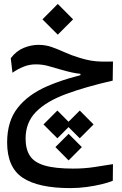

<svg xmlns="http://www.w3.org/2000/svg" viewBox="-20 -653 626 985"><path d="M340.8 312Q176.3 312 96.4 258.8Q16.6 205.6 16.6 77.6Q16.6 -30.8 70.6 -99.6Q124.5 -168.5 223.6 -211.2Q322.8 -253.9 457 -282.2L458.5 -250.5L392.6 -259.3V-274.4Q371.1 -276.4 347.9 -281.5Q324.7 -286.6 297.4 -294.4Q258.8 -305.7 228.3 -314.2Q197.8 -322.8 164.1 -322.8Q129.9 -322.8 99.9 -310.5Q69.8 -298.3 43.9 -279.8L35.2 -354.5Q64 -392.1 101.8 -407.5Q139.6 -422.9 177.7 -422.9Q213.9 -422.9 245.6 -411.6Q277.3 -400.4 311.8 -384.8Q346.2 -369.1 391.1 -355.5Q421.9 -346.2 446.8 -342Q471.7 -337.9 498 -337.2Q524.4 -336.4 559.6 -337.4L558.1 -239.3Q418.5 -207.5 318.4 -170.4Q218.3 -133.3 164.8 -79.1Q111.3 -24.9 111.3 58.1Q111.3 111.8 133.3 146Q155.3 180.2 208.7 196Q262.2 211.9 355.5 211.9Q415 211.9 466.8 203.6Q518.6 195.3 559.6 189L558.6 274.4Q536.6 283.7 501.2 292.2Q465.8 300.8 424.1 306.4Q382.3 312 340.8 312ZM332 33.7 399.9 101.6 332 169.9 264.2 101.6ZM389.2 -85.9 460 -14.6 389.2 56.6 317.9 -14.6ZM274.4 -85.9 345.2 -14.6 274.4 56.6 203.1 -14.6ZM276.4 -475.1 197.8 -553.7 276.4 -632.8 355 -553.7Z"/></svg>

Font: Cascadia Mono
Style: Regular
Weight: 400
Monospace: yes
Designer: Aaron Bell
Foundry: Saja Typeworks
Version: Version 2404.023